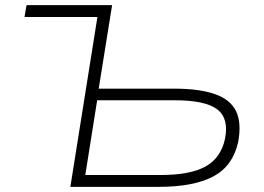

<svg xmlns="http://www.w3.org/2000/svg" viewBox="-20 -725 1023 745"><path d="M253 0 358 -659H75L83 -705H415L363 -381H656Q753 -381 813.5 -360Q874 -339 896 -293.5Q918 -248 904 -173Q883 -80 807 -40Q731 0 597 0ZM311 -46H604Q718 -46 777.5 -79Q837 -112 853 -186Q869 -266 822.5 -301Q776 -336 657 -336H357Z"/></svg>

Font: Nunito Sans 10pt Expanded ExtraLight
Style: Italic
Weight: 250
Width: 7
Italic angle: -9°
Designer: Vernon Adams
Foundry: Vernon Adams
Version: Version 3.101;gftools[0.9.27]